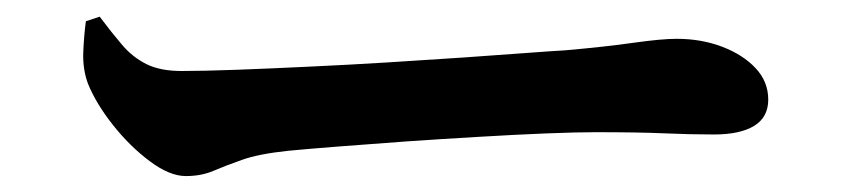

<svg xmlns="http://www.w3.org/2000/svg" viewBox="-20 -481 1040 235"><path d="M207.4 -265.5Q187.6 -265.5 163.3 -283.7Q138.9 -301.9 118.1 -328.2Q97.3 -354.6 87.6 -378.8Q81.2 -396.2 81.9 -416.6Q82.7 -436.9 85.1 -455L102 -460.6Q116.8 -440.9 129.6 -425.9Q142.4 -410.9 159.3 -402.5Q176.2 -394.1 202.2 -394.1Q229 -394.1 269.7 -395.6Q310.3 -397.1 357.9 -399.4Q405.5 -401.6 454.2 -404.6Q502.9 -407.6 546.8 -410.6Q590.6 -413.6 623.5 -416.1Q656.5 -418.6 671.6 -419.4Q721.6 -423.8 755.7 -428.7Q789.9 -433.5 808.2 -433.5Q838.5 -433.5 863.9 -423.8Q889.3 -414.1 904.8 -397.6Q920.3 -381.1 920.3 -359.1Q920.3 -337.5 903 -326.9Q885.7 -316.4 853.9 -316.4Q824.6 -316.4 793.1 -317.8Q761.7 -319.2 708.5 -319.2Q685.7 -319.2 648.3 -317.7Q610.9 -316.2 565.7 -313.5Q520.6 -310.9 476 -307.8Q431.5 -304.6 393.3 -301.6Q355.1 -298.6 332.4 -296.4Q296.4 -292.6 276.1 -285.3Q255.7 -278.1 241 -271.8Q226.2 -265.5 207.4 -265.5Z"/></svg>

Font: Noto Serif HK ExtraLight
Style: Regular
Weight: 200
Designer: Ryoko NISHIZUKA 西塚涼子 (kana & ideographs); Frank Grießhammer (Latin, Greek & Cyrillic); Wenlong ZHANG 张文龙 (bopomofo); San
Foundry: Adobe
Version: Version 2.002-H1;hotconv 1.1.0;makeotfexe 2.6.0